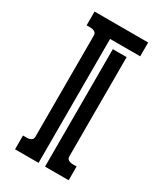

<svg xmlns="http://www.w3.org/2000/svg" viewBox="-166 -710 662 777"><g transform="rotate(30 164.5 -322.0)"><path d="M85 -557.6Q85 -566.9 80.1 -571.5Q75.2 -576.2 68.1 -577.9Q61 -579.6 53.2 -579.3Q45.4 -579.1 39.1 -579.1V-643.6H289.6V-579.1H148.9V0H39.1V-64.5Q45.4 -64.5 53.2 -64.2Q61 -64 68.1 -65.7Q75.2 -67.4 80.1 -71.8Q85 -76.2 85 -85.9ZM243.7 -85.9Q243.7 -76.2 248.5 -71.8Q253.4 -67.4 260.5 -65.7Q267.6 -64 275.4 -64.2Q283.2 -64.5 289.6 -64.5V0H179.2V-548.8H243.7Z"/></g></svg>

Font: Isar CAT
Style: Regular
Weight: 400
Designer: Digitized by Peter Wiegel
Foundry: CAT-Fonts, Peter Wiegel
Version: Version 1.000; ttfautohint (v1.3)